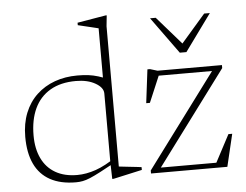

<svg xmlns="http://www.w3.org/2000/svg" viewBox="-52 -784 1097 857"><g transform="rotate(-5 497.0 -355.0)"><path d="M415 -374Q415 -400.5 380.2 -420.5Q345.5 -440.5 293 -440.5Q224.5 -440.5 177.8 -413Q131 -385.5 107.5 -335Q84 -284.5 84 -214.5Q84 -155 104.8 -111.8Q125.5 -68.5 165.8 -45.2Q206 -22 263 -22Q303.5 -22 346.8 -37Q390 -52 442.5 -88V-67.5Q397 -42.5 367.5 -27Q338 -11.5 318.8 -3.5Q299.5 4.5 285 7.2Q270.5 10 255 10Q186 10 139.5 -15.5Q93 -41 69.8 -90.2Q46.5 -139.5 46.5 -211.5Q46.5 -271.5 65.5 -318.8Q84.5 -366 119.2 -398.5Q154 -431 200.5 -447.8Q247 -464.5 301.5 -464.5Q329 -464.5 351 -461.8Q373 -459 395.2 -452.2Q417.5 -445.5 444.5 -433.5L415 -400.5V-666Q409 -667.5 392.5 -671.5Q376 -675.5 357 -680Q338 -684.5 323.5 -688V-699L450.5 -720.5H456L451 -672V-43.5Q455.5 -43 468.5 -41.5Q481.5 -40 498 -38.2Q514.5 -36.5 529.2 -34.8Q544 -33 552 -32V-19.5L423.5 9H417L415 -63ZM591.5 0V-13.5L908 -439L922.5 -432H636.5L667.5 -441L614 -314.5H597.5L616 -464.5H627.5L660.5 -454.5H949V-441L631.5 -14.5L617.5 -22.5H900.5L882.5 -15.5L951 -145H968L933.5 0ZM792 -554H771.5L890 -690.5H915.5L796 -526H766.5L647.5 -690.5H673Z"/></g></svg>

Font: Newsreader ExtraLight
Style: Regular
Weight: 250
Designer: Hugues Gentile
Foundry: Production Type
Version: Version 1.003